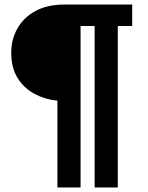

<svg xmlns="http://www.w3.org/2000/svg" viewBox="-20 -743 652 846"><path d="M562.5 -628.5H499V83H397V-628.5H335V83H233V-299.5Q179 -304.5 132.8 -329Q86.5 -353.5 58 -398.5Q29.5 -443.5 29.5 -510.5Q29.5 -569.5 56.8 -617.8Q84 -666 136.2 -694.5Q188.5 -723 264 -723H562.5Z"/></svg>

Font: Public Sans Thin ExtraBold
Style: Regular
Weight: 800
Version: Version 1.007